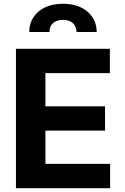

<svg xmlns="http://www.w3.org/2000/svg" viewBox="-20 -982 653 1002"><path d="M63.2 -727.3V0H554.7V-126.8H217V-300.4H528.1V-427.2H217V-600.5H553.3V-727.3ZM132.8 -815H238.3C237.9 -847.7 257.1 -878.2 308.6 -878.2C359 -878.2 378.9 -848 379.3 -815H484.7C484.4 -900.9 416.2 -962.4 308.6 -962.4C200.3 -962.4 132.5 -900.9 132.8 -815Z"/></svg>

Font: Inter-Hewn
Style: Bold
Weight: 700
Designer: Rasmus Andersson
Foundry: rsms
Version: Version 3.012;git-f93a4a705